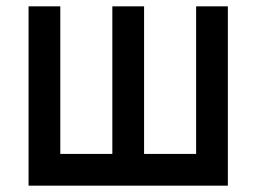

<svg xmlns="http://www.w3.org/2000/svg" viewBox="-20 -585 808 605"><path d="M598 -565H698V0H70V-565H170V-100H334V-565H434V-100H598Z"/></svg>

Font: MB Grotesk
Style: Regular
Weight: 400
Designer: Nawras Khrais
Foundry: Nawras Khrais
Version: Version 1.000;PS 001.000;hotconv 1.0.88;makeotf.lib2.5.64775